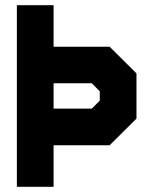

<svg xmlns="http://www.w3.org/2000/svg" viewBox="-20 -720 591 740"><path d="M45 0V-700H186.5V-540H402.5L506 -437V-263L402.5 -160H186.5V0ZM186.5 -301.5H334L364.5 -332V-368L334 -399H186.5Z"/></svg>

Font: Tourney Condensed Black
Style: Regular
Weight: 900
Width: 3
Designer: Tyler Finck
Foundry: Etcetera Type Co
Version: Version 1.010; ttfautohint (v1.8.3)